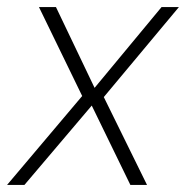

<svg xmlns="http://www.w3.org/2000/svg" viewBox="-46 -522 525 542"><path d="M-26 0 186 -251 64 -502H112L221 -274L410 -502H459L247 -248L369 0H322L213 -224L23 0Z"/></svg>

Font: DM Sans 16pt ExtraLight
Style: Italic
Weight: 250
Italic angle: -10°
Version: Version 4.004;gftools[0.9.30]